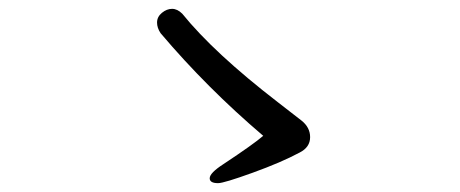

<svg xmlns="http://www.w3.org/2000/svg" viewBox="-20 -563 1040 434"><path d="M473 -149Q454 -149 454 -160Q454 -172 485 -192Q553 -237 575 -256Q448 -364 343 -488Q335 -500 335 -512Q335 -525 346 -534Q357 -543 369 -543Q381 -543 392 -532Q464 -443 608 -332Q642 -306 661.5 -290.5Q681 -275 681 -253Q681 -230 657 -218Q616 -196 551 -172.5Q486 -149 473 -149Z"/></svg>

Font: LXGW WenKai Lite
Style: Bold
Weight: 700
Designer: LXGW / Fontworks Inc.
Foundry: LXGW / Fontworks Inc.
Version: Version 1.330;April 28, 2024